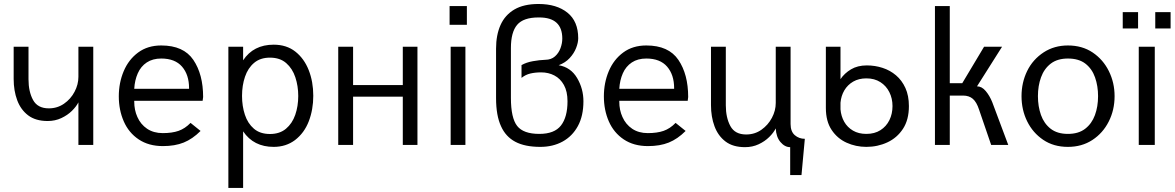

<svg xmlns="http://www.w3.org/2000/svg" viewBox="-20 -720 5838 954"><path d="M443.4 0H369.6V-211.4Q358.9 -190.4 337.4 -169.2Q315.9 -147.9 284.9 -133.3Q253.9 -118.7 216.8 -118.7Q157.2 -118.7 120.1 -146.7Q83 -174.8 65.4 -222.2Q47.9 -269.5 47.9 -327.6V-487.8H121.6V-326.2Q121.6 -264.6 144.3 -223.1Q167 -181.6 222.7 -181.6Q264.6 -181.6 297.9 -204.6Q331.1 -227.5 350.3 -263.7Q369.6 -299.8 369.6 -338.4V-487.8H443.4Z M789.6 5.9Q718.8 5.9 669.2 -27.3Q619.6 -60.5 595 -116.9Q570.3 -173.3 570.3 -241.2Q570.3 -308.6 594.7 -366.5Q619.1 -424.3 666.5 -459.2Q713.9 -494.1 781.2 -494.1Q892.1 -494.1 940.7 -422.4Q989.3 -350.6 989.3 -237.8L986.8 -219.2H647V-215.3Q647 -172.9 662.6 -138.7Q678.7 -102.1 710.9 -80.3Q743.2 -58.6 788.6 -58.6Q835 -58.6 867.2 -69.8Q899.4 -81.1 926.8 -109.4L976.6 -69.3Q936.5 -29.3 892.8 -11.7Q849.1 5.9 789.6 5.9ZM919.4 -278.8V-281.7Q919.4 -348.6 884.5 -388.9Q849.6 -429.2 781.2 -429.2Q738.8 -429.2 709.2 -409.7Q679.7 -390.1 664.6 -355.7Q649.4 -321.3 647 -278.8Z M1188 213.9H1114.7V-487.8H1188V-420.4Q1239.3 -498 1339.8 -498Q1403.8 -498 1447.5 -463.6Q1491.2 -429.2 1513.9 -371.6Q1536.6 -314 1536.6 -244.1Q1536.6 -175.8 1514.4 -117.7Q1492.2 -59.6 1445.8 -23.9Q1400.9 9.8 1339.8 9.8Q1240.2 9.8 1188 -67.4ZM1321.3 -54.2Q1369.6 -54.2 1400.9 -80.3Q1432.1 -106.4 1447 -149.4Q1461.9 -192.4 1461.9 -243.2Q1461.9 -292.5 1447.5 -335.9Q1433.1 -379.4 1402.1 -406.5Q1371.1 -433.6 1321.3 -433.6Q1273.4 -433.6 1242.7 -407.7Q1211.9 -381.8 1197.3 -338.6Q1182.6 -295.4 1182.6 -243.2Q1182.6 -192.9 1196.8 -149.9Q1210.9 -106.9 1241.5 -80.6Q1272 -54.2 1321.3 -54.2Z M2054.2 0H1981.4V-239.7H1734.4V0H1660.6V-487.8H1734.4V-297.4H1981.4V-487.8H2054.2Z M2299.8 -596.7H2213.9V-689.9H2299.8ZM2292.5 0H2219.2V-487.8H2292.5Z M2665 9.8Q2587.9 9.8 2540.3 -15.6Q2492.7 -41 2469.7 -92.3Q2444.8 -145.5 2444.8 -232.9V-478.5Q2444.8 -545.9 2467 -595.7Q2489.3 -645.5 2535.9 -672.9Q2582.5 -700.2 2655.8 -700.2Q2745.6 -700.2 2799.3 -657.2Q2853 -614.3 2853 -529.8Q2853 -508.3 2842.5 -481.4Q2832 -454.6 2810.5 -431.4Q2789.1 -408.2 2755.9 -396Q2815.9 -385.7 2847.4 -332.5Q2878.9 -279.3 2878.9 -216.8Q2878.9 -144 2851.3 -93.5Q2823.7 -43 2775.4 -16.6Q2727.1 9.8 2665 9.8ZM2659.7 -54.7Q2734.9 -54.7 2767.3 -96.4Q2799.8 -138.2 2799.8 -216.8Q2799.8 -265.6 2782 -297.6Q2764.2 -329.6 2734.6 -345Q2705.1 -360.4 2668.9 -360.4Q2639.2 -360.4 2615.2 -354.7Q2591.3 -349.1 2571.3 -333V-396.5Q2595.2 -410.2 2627.9 -416Q2660.6 -421.9 2689.9 -422.9Q2718.8 -423.3 2737.3 -439.7Q2755.9 -456.1 2764.9 -480.5Q2773.9 -504.9 2773.9 -528.3Q2773.9 -633.3 2659.2 -633.3H2655.8Q2580.6 -633.3 2549.6 -596.7Q2518.6 -560.1 2518.6 -481.9V-233.4Q2518.6 -133.8 2549.6 -94.2Q2580.6 -54.7 2659.7 -54.7Z M3199.7 5.9Q3128.9 5.9 3079.3 -27.3Q3029.8 -60.5 3005.1 -116.9Q2980.5 -173.3 2980.5 -241.2Q2980.5 -308.6 3004.9 -366.5Q3029.3 -424.3 3076.7 -459.2Q3124 -494.1 3191.4 -494.1Q3302.2 -494.1 3350.8 -422.4Q3399.4 -350.6 3399.4 -237.8L3397 -219.2H3057.1V-215.3Q3057.1 -172.9 3072.8 -138.7Q3088.9 -102.1 3121.1 -80.3Q3153.3 -58.6 3198.7 -58.6Q3245.1 -58.6 3277.3 -69.8Q3309.6 -81.1 3336.9 -109.4L3386.7 -69.3Q3346.7 -29.3 3303 -11.7Q3259.3 5.9 3199.7 5.9ZM3329.6 -278.8V-281.7Q3329.6 -348.6 3294.7 -388.9Q3259.8 -429.2 3191.4 -429.2Q3148.9 -429.2 3119.4 -409.7Q3089.8 -390.1 3074.7 -355.7Q3059.6 -321.3 3057.1 -278.8Z M3962.4 149.9H3906.2V11.2Q3879.4 11.2 3857.9 -14.2Q3836.4 -39.6 3834.5 -82Q3823.7 -60.5 3802 -39.1Q3780.3 -17.6 3749.5 -3.2Q3718.8 11.2 3681.6 11.2Q3622.1 11.2 3585 -16.8Q3547.9 -44.9 3530.3 -92.3Q3512.7 -139.6 3512.7 -197.8V-487.8H3586.4V-196.8Q3586.4 -135.3 3609.1 -93.5Q3631.8 -51.8 3687.5 -51.8Q3730 -51.8 3763.2 -75.2Q3796.4 -98.6 3815.4 -134.5Q3834.5 -170.4 3834.5 -208.5V-487.8H3908.2V-104Q3908.2 -66.4 3929.2 -48.3Q3950.2 -30.3 3979 -30.3Z M4284.7 9.8Q4232.4 9.8 4186.5 -11Q4140.6 -31.7 4112.1 -74.5Q4083.5 -117.2 4083.5 -183.6V-487.8H4156.2V-326.7Q4175.8 -356 4208.5 -375.5Q4241.2 -395 4287.1 -395Q4327.6 -395 4365.2 -382.8Q4402.8 -370.6 4432.1 -345.7Q4461.4 -320.8 4478.8 -282.7Q4496.1 -244.6 4496.1 -192.9Q4496.1 -125 4466.8 -80.1Q4437.5 -35.2 4389.2 -12.7Q4340.8 9.8 4284.7 9.8ZM4284.7 -54.7Q4325.7 -54.7 4354.7 -73.2Q4383.8 -91.8 4399.2 -123Q4414.6 -154.3 4414.6 -192.9Q4414.6 -231 4398.9 -262.2Q4383.3 -293.5 4354.2 -312Q4325.2 -330.6 4284.7 -330.6Q4247.1 -330.6 4219.2 -314.5Q4191.4 -298.3 4175.3 -271Q4159.2 -243.7 4156.2 -209.5V-176.8Q4159.2 -142.1 4174.8 -114.7Q4190.4 -87.4 4218.3 -71Q4246.1 -54.7 4284.7 -54.7Z M4989.7 0H4904.8L4844.7 -175.3Q4832.5 -212.9 4813.7 -229Q4794.9 -245.1 4765.6 -245.1H4699.2V0H4625.5V-689.9H4699.2V-306.6H4761.2L4869.6 -487.8H4959L4834.5 -291Q4858.4 -291 4877.9 -267.6Q4897.5 -244.1 4910.2 -212.4Z M5055.7 0ZM5055.7 0ZM5286.1 9.8Q5215.3 9.8 5163.6 -25.1Q5111.8 -60.1 5083.7 -117.2Q5055.7 -174.3 5055.7 -242.2Q5055.7 -309.6 5083.7 -367.2Q5111.8 -424.8 5166.5 -460.4Q5218.8 -494.1 5286.1 -494.1Q5357.4 -494.1 5409.4 -459Q5461.4 -423.8 5489.7 -366.5Q5518.1 -309.1 5518.1 -242.2Q5518.1 -173.3 5489 -116Q5460 -58.6 5407.7 -24.4Q5355.5 9.8 5286.1 9.8ZM5286.1 -54.7Q5338.9 -54.7 5371.8 -80.1Q5404.8 -105.5 5420.4 -147.9Q5436 -190.4 5436 -242.2Q5436 -292.5 5421.1 -335.2Q5406.2 -377.9 5373.3 -403.6Q5340.3 -429.2 5286.1 -429.2Q5233.9 -429.2 5200.9 -403.8Q5168 -378.4 5152.6 -335.9Q5137.2 -293.5 5137.2 -242.2Q5137.2 -191.4 5152.3 -148.7Q5167.5 -106 5200.4 -80.3Q5233.4 -54.7 5286.1 -54.7Z M5634.8 -578.6H5558.6V-659.7H5634.8ZM5796.4 -578.6H5720.2V-659.7H5796.4ZM5717.8 0H5638.2V-487.8H5717.8Z"/></svg>

Font: Acari Sans
Style: Regular
Weight: 400
Designer: Alfredo Marco Pradil and Stefan Peev
Foundry: Hanken Design Co.
Version: Version 1.045;February 4, 2021;FontCreator 13.0.0.2655 64-bi